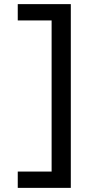

<svg xmlns="http://www.w3.org/2000/svg" viewBox="-20 -720 443 930"><path d="M66 190V111H230V-621H66V-700H323V190Z"/></svg>

Font: Lexend Deca
Style: Regular
Weight: 400
Designer: Bonnie Shaver-Troup, Thomas Jockin
Foundry: Lexend
Version: Version 1.008; ttfautohint (v1.8.4.7-5d5b)